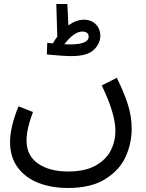

<svg xmlns="http://www.w3.org/2000/svg" viewBox="-20 -705 725 955"><path d="M72 -176 144 -148Q112 -63 112 -6Q112 69 169 108.5Q226 148 319 148Q403 148 455.5 118.5Q508 89 531 43.5Q554 -2 554 -54Q554 -140 486 -280L561 -318Q595 -250 615 -188.5Q635 -127 635 -65Q635 8 605 74.5Q575 141 504 185.5Q433 230 318 230Q237 230 172 205Q107 180 68.5 128.5Q30 77 30 1Q30 -73 72 -176ZM479 -527Q479 -488 446.5 -457Q414 -426 335 -426Q297 -426 213 -434L215 -492L243 -489Q249 -501 265 -523L260 -685H315L320 -579Q360 -607 397 -607Q434 -607 456.5 -584Q479 -561 479 -527ZM421 -522Q421 -548 389 -548Q349 -548 300 -485Q310 -484 328 -484Q375 -484 398 -494Q421 -504 421 -522Z"/></svg>

Font: Noto Sans Arabic
Style: Regular
Weight: 400
Designer: Nadine Chahine
Foundry: Monotype Imaging Inc.
Version: Version 1.001